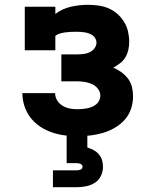

<svg xmlns="http://www.w3.org/2000/svg" viewBox="-20 -558 640 798"><path d="M302 8Q275 8 248 4.5Q221 1 195 -8Q169 -17 146 -32.5Q123 -48 106.5 -69.5Q90 -91 81.5 -117.5Q73 -144 73 -171H209Q209 -155 217.5 -141Q226 -127 240 -118.5Q254 -110 270 -107Q286 -104 302 -104Q313 -104 323 -105Q333 -106 343 -108Q353 -110 362.5 -114Q372 -118 380 -124.5Q388 -131 392.5 -140.5Q397 -150 397 -160Q397 -176 387 -189Q377 -202 362.5 -208.5Q348 -215 332 -217.5Q316 -220 300 -220H235V-332H300Q313 -332 326.5 -333.5Q340 -335 352 -340.5Q364 -346 372.5 -357Q381 -368 381 -381Q381 -390 376.5 -398Q372 -406 365 -411Q358 -416 349.5 -419Q341 -422 332 -423.5Q323 -425 314.5 -425.5Q306 -426 297 -426Q286 -426 274.5 -425.5Q263 -425 252 -423.5Q241 -422 230 -419Q219 -416 210 -409V-349H83V-530H210V-500Q224 -511 240.5 -518.5Q257 -526 274.5 -530Q292 -534 309.5 -536Q327 -538 345 -538Q367 -538 389 -535Q411 -532 431 -523.5Q451 -515 467.5 -500.5Q484 -486 495.5 -467.5Q507 -449 512 -427.5Q517 -406 517 -385Q517 -368 513.5 -351.5Q510 -335 501.5 -320.5Q493 -306 479.5 -295.5Q466 -285 451 -277Q469 -269 485 -257.5Q501 -246 512.5 -230.5Q524 -215 528.5 -196Q533 -177 533 -158Q533 -131 524.5 -105.5Q516 -80 498 -60Q480 -40 456.5 -26.5Q433 -13 407.5 -5.5Q382 2 355.5 5Q329 8 302 8ZM200 220V150H300Q308 150 315.5 146.5Q323 143 323 135Q323 127 315.5 123.5Q308 120 300 120H257V0H343V55Q356 59 368.5 65.5Q381 72 390.5 83Q400 94 404 107.5Q408 121 408 135Q408 155 399.5 173Q391 191 374.5 201.5Q358 212 338.5 216Q319 220 300 220Z"/></svg>

Font: Iosevka Slab Heavy Extended
Style: Regular
Weight: 900
Width: 7
Monospace: yes
Designer: Belleve Invis
Foundry: Belleve Invis
Version: Version 11.1.0; ttfautohint (v1.8.3)